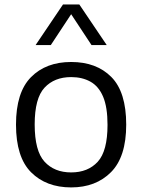

<svg xmlns="http://www.w3.org/2000/svg" viewBox="-20 -828 636 858"><path d="M298 9.5Q186.5 9.5 119 -58Q51.5 -125.5 51.5 -271Q51.5 -415.5 118.5 -483.2Q185.5 -551 298 -551Q411 -551 477.5 -484Q544 -417 544 -271Q544 -127 476.2 -58.8Q408.5 9.5 298 9.5ZM298 -57.5Q373 -57.5 416.8 -105.2Q460.5 -153 460.5 -270Q460.5 -349 440.8 -395.8Q421 -442.5 384.2 -463Q347.5 -483.5 298 -483.5Q223 -483.5 179 -436.2Q135 -389 135 -272Q135 -153.5 179 -105.5Q223 -57.5 298 -57.5ZM139 -626.5 261.5 -808H334.5L457 -626.5H389L298 -764.5L207 -626.5Z"/></svg>

Font: Encode Sans SemiExpanded SemiExpanded
Style: Regular
Weight: 400
Width: 6
Designer: Multiple Designers
Foundry: Impallari Type
Version: Version 3.000; ttfautohint (v1.8.3) -l 8 -r 50 -G 200 -x 14 